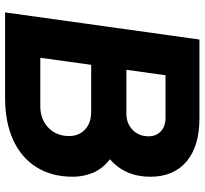

<svg xmlns="http://www.w3.org/2000/svg" viewBox="-44 -740 785 736"><g transform="rotate(90 348.0 -372.5)"><path d="M28 0 132 -745H434Q541 -745 599.5 -695.5Q658 -646 658 -557Q658 -460 591 -402Q628 -373 643 -336.5Q658 -300 658 -260Q658 -179 621.5 -120.5Q585 -62 517 -31Q449 0 356 0ZM248 -465H416Q454 -465 478.5 -489Q503 -513 503 -550Q503 -579 484 -597Q465 -615 432 -615H269ZM202 -135H388Q438 -135 470 -166Q502 -197 502 -245Q502 -283 477 -306.5Q452 -330 409 -330H229Z"/></g></svg>

Font: Plus Jakarta Sans ExtraBold
Style: Italic
Weight: 800
Italic angle: -8°
Designer: Gumpita Rahayu
Foundry: Tokotype
Version: Version 2.071; ttfautohint (v1.8.4.7-5d5b);gftools[0.9.29]